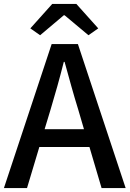

<svg xmlns="http://www.w3.org/2000/svg" viewBox="-20 -961 662 981"><path d="M306 -883H310L432 -781L482 -816L370 -941H247L135 -816L185 -781ZM208 -301 238 -400C262 -480 285 -561 306 -645H310C333 -562 355 -480 380 -400L409 -301ZM499 0H622L378 -736H244L0 0H118L181 -210H437Z"/></svg>

Font: Genne Gothic Medium
Style: Regular
Weight: 500
Designer: Ryoko NISHIZUKA (kana & ideographs); Paul D. Hunt (Latin, Greek & Cyrillic); Wenlong ZHANG (bopomofo); Sandoll Communica
Foundry: Adobe Systems Incorporated
Version: Version 1.004;PS 1.004;hotconv 16.6.51;makeotf.lib2.5.65220